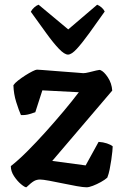

<svg xmlns="http://www.w3.org/2000/svg" viewBox="-20 -796 533 816"><path d="M92 0Q85 0 69 -13.5Q53 -27 39.5 -47.5Q26 -68 26 -90Q58 -115 96 -153Q134 -191 174 -235.5Q214 -280 250.5 -323.5Q287 -367 315 -404L160 -412L130 -319Q122 -316 105 -311Q88 -306 69 -307Q60 -327 49 -362Q38 -397 37 -434Q43 -443 57 -454Q71 -465 87.5 -475.5Q104 -486 118 -493Q132 -500 137 -500Q142 -500 161 -498.5Q180 -497 205.5 -495Q231 -493 257 -491Q283 -489 304 -487.5Q325 -486 334 -485Q343 -485 359 -489Q375 -493 389.5 -496.5Q404 -500 407 -498Q422 -492 438.5 -467Q455 -442 457 -411L202 -112L344 -93L399 -193Q418 -192 434.5 -186.5Q451 -181 459 -174Q459 -168 457.5 -152.5Q456 -137 453 -116.5Q450 -96 446 -76Q442 -56 436 -41Q426 -32 409 -22.5Q392 -13 375 -6.5Q358 0 348 0Q334 0 306 -5Q278 -10 247 -16.5Q216 -23 189 -28Q162 -33 150 -33Q136 -33 124.5 -26.5Q113 -20 92 0ZM269 -564Q254 -564 230.5 -588.5Q207 -613 177 -654.5Q147 -696 111 -746Q116 -756 125.5 -764.5Q135 -773 144 -776L270 -671L393 -776Q403 -772 412 -764Q421 -756 425 -747Q389 -696 359 -654.5Q329 -613 306.5 -588.5Q284 -564 269 -564Z"/></svg>

Font: Texturina 12pt
Style: Bold
Weight: 700
Designer: Guillermo Torres Carreño
Foundry: Omnibus-Type
Version: Version 1.002